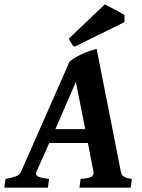

<svg xmlns="http://www.w3.org/2000/svg" viewBox="-47 -869 658 889"><path d="M181.2 -207 121.6 -73.7Q115.2 -58.6 129.4 -51.8Q143.6 -44.9 180.2 -40.5L174.8 0H-26.9L-21.5 -40.5Q10.3 -46.4 27.1 -52.7Q43.9 -59.1 50.3 -73.7L275.4 -584.5Q289.6 -595.7 305.4 -604.7Q321.3 -613.8 337.6 -621.1Q354 -628.4 370.1 -633.8Q386.2 -639.2 400.4 -643.1L512.7 -73.7Q514.2 -66.9 516.8 -61.5Q519.5 -56.2 524.9 -52.2Q530.3 -48.3 539.6 -45.4Q548.8 -42.5 563.5 -40.5L558.1 0H320.8L326.2 -40.5Q361.8 -43 375.2 -50.3Q388.7 -57.6 385.7 -73.7L359.9 -207ZM347.7 -271 304.2 -489.7 209.5 -271ZM529.3 -766.6 297.4 -652.3Q290.5 -656.7 283.2 -668.5Q275.9 -680.2 271.5 -689.9L438 -848.6Q448.7 -843.3 461.9 -836.4Q475.1 -829.6 487.5 -823Q500 -816.4 511 -810.1Q522 -803.7 529.3 -799.3Z"/></svg>

Font: Gentium Book Basic
Style: Bold Italic
Weight: 700
Italic angle: -8°
Designer: J. Victor Gaultney and Annie Olsen
Foundry: SIL International
Version: Version 1.102; 2013; Maintenance release